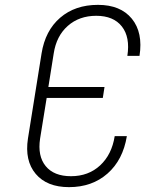

<svg xmlns="http://www.w3.org/2000/svg" viewBox="-20 -760 640 790"><path d="M264 10Q173 10 127 -44.5Q81 -99 95 -190L151 -540Q166 -634 227.5 -687Q289 -740 383 -740Q476 -740 522.5 -683Q569 -626 554 -530H504Q516 -607 481.5 -651Q447 -695 376 -695Q306 -695 259 -653.5Q212 -612 201 -540L179 -402H410L403 -357H172L145 -190Q134 -118 168 -76.5Q202 -35 272 -35Q344 -35 392 -79.5Q440 -124 452 -200H502Q486 -102 422.5 -46Q359 10 264 10Z"/></svg>

Font: JetBrains Mono NL Thin
Style: Italic
Weight: 100
Italic angle: -9°
Monospace: yes
Designer: Philipp Nurullin, Konstantin Bulenkov
Foundry: JetBrains
Version: Version 2.305; ttfautohint (v1.8.4.7-5d5b)